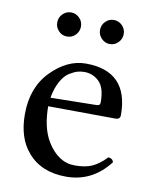

<svg xmlns="http://www.w3.org/2000/svg" viewBox="-75 -680 596 747"><g transform="rotate(10 223.5 -306.5)"><path d="M99.1 -575.2Q99.1 -595.2 113 -609.1Q127 -623 146 -623Q165 -623 179 -609.1Q192.9 -595.2 192.9 -575.2Q192.9 -556.2 179.4 -542Q166 -527.8 146 -527.8Q126 -527.8 112.5 -542Q99.1 -556.2 99.1 -575.2ZM268.1 -575.2Q268.1 -595.2 282 -609.1Q295.9 -623 314.9 -623Q334 -623 347.9 -609.1Q361.8 -595.2 361.8 -575.2Q361.8 -556.2 347.9 -542Q334 -527.8 314.9 -527.8Q295.9 -527.8 282 -542Q268.1 -556.2 268.1 -575.2ZM124 -282.2 305.2 -285.2Q320.3 -285.2 319.8 -298.8Q319.8 -356 295.4 -379.9Q271 -403.8 236.8 -403.8Q223.6 -403.8 210.9 -400.4Q198.2 -397 179.7 -386Q161.1 -375 146 -348.1Q130.9 -321.3 124 -282.2ZM386.2 -92.8Q403.3 -91.8 407.2 -77.1Q340.3 9.8 236.8 9.8Q137.7 9.8 84 -54.2Q37.1 -108.4 37.1 -202.1Q37.1 -308.1 100.6 -372.6Q164.1 -437 236.8 -437Q405.8 -437 405.8 -263.2Q405.8 -246.1 387.2 -246.1L121.1 -248Q121.1 -164.1 152.8 -110.8Q196.8 -39.1 262.2 -39.1Q304.2 -39.1 330.8 -51Q357.4 -63 386.2 -92.8Z"/></g></svg>

Font: Linux Libertine Capitals
Style: Small Caps
Weight: 400
Designer: Philipp H. Poll
Foundry: Philipp H. Poll
Version: Version 5.1.3